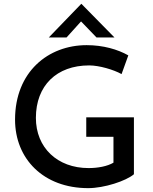

<svg xmlns="http://www.w3.org/2000/svg" viewBox="-20 -967 793 995"><path d="M480 -773H573L402 -947H401L233 -773H325L400 -856ZM674 -64V-359H427V-258H568V-124C536 -105 487 -96 439 -96C277 -96 166 -202 166 -356C166 -524 274 -628 442 -628C494 -628 569 -606 610 -583L645 -680C590 -711 515 -733 429 -733C230 -733 58 -595 58 -347C58 -144 205 8 437 8C520 8 633 -29 674 -64Z"/></svg>

Font: Reem Kufi
Style: Regular
Weight: 400
Designer: Khaled Hosny
Version: Version 0.007